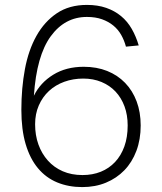

<svg xmlns="http://www.w3.org/2000/svg" viewBox="-20 -746 660 782"><path d="M315 16Q259 16 213 -3Q167 -22 134.5 -61Q102 -100 84.5 -159Q67 -218 67 -299Q67 -387 81.5 -464.5Q96 -542 128.5 -600Q161 -658 211.5 -692Q262 -726 334 -726Q378 -726 412.5 -714Q447 -702 473 -680.5Q499 -659 516.5 -628.5Q534 -598 545 -561L493 -556Q486 -582 473.5 -604Q461 -626 441.5 -642Q422 -658 395.5 -667.5Q369 -677 334 -677Q244 -677 186.5 -598Q129 -519 118 -356Q144 -409 196.5 -441.5Q249 -474 321 -474Q374 -474 416.5 -457Q459 -440 489.5 -408.5Q520 -377 536.5 -333Q553 -289 553 -235Q553 -178 535.5 -131.5Q518 -85 486.5 -52.5Q455 -20 411.5 -2Q368 16 315 16ZM316 -33Q357 -33 390.5 -46.5Q424 -60 448.5 -86Q473 -112 486.5 -149.5Q500 -187 500 -235Q500 -278 487 -313Q474 -348 450.5 -373Q427 -398 393.5 -412Q360 -426 319 -426Q278 -426 242 -413Q206 -400 179.5 -375.5Q153 -351 138 -316.5Q123 -282 123 -240Q123 -195 136.5 -157.5Q150 -120 175 -92Q200 -64 235.5 -48.5Q271 -33 316 -33Z"/></svg>

Font: Geist ExtLt
Style: Regular
Weight: 400
Designer: Basement.studio, Andrés Briganti, Mateo Zaragoza
Foundry: Basement.studio, Vercel, Andrés Briganti, Guido Ferreyra, Mateo Zaragoza
Version: Version 1.401